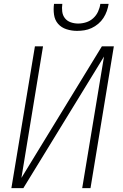

<svg xmlns="http://www.w3.org/2000/svg" viewBox="-20 -975 640 995"><path d="M39 0 161 -735H203L91 -53L508 -735H570L449 0H406L519 -682L101 0ZM379 -815Q351 -815 324.5 -823.5Q298 -832 281 -851.5Q264 -871 260 -899Q256 -927 260 -955H303Q300 -935 302.5 -915Q305 -895 316.5 -880.5Q328 -866 346.5 -859.5Q365 -853 385 -853Q406 -853 426.5 -859.5Q447 -866 463 -880.5Q479 -895 488 -914.5Q497 -934 500 -955H543Q540 -936 533.5 -917.5Q527 -899 516 -882Q505 -865 489 -851.5Q473 -838 454.5 -829.5Q436 -821 417 -818Q398 -815 379 -815Z"/></svg>

Font: Iosevka Curly XLtEx
Style: Italic
Weight: 200
Width: 7
Italic angle: -9°
Monospace: yes
Designer: Belleve Invis
Foundry: Belleve Invis
Version: Version 11.1.0; ttfautohint (v1.8.3)